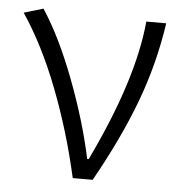

<svg xmlns="http://www.w3.org/2000/svg" viewBox="-45 -592 594 634"><g transform="rotate(5 252.5 -274.5)"><path d="M10 -530 74 -549Q132 -461 183.5 -325.5Q235 -190 261 -67H266Q398 -341 416 -536H482Q462 -400 414 -272Q366 -144 285 0H219Q185 -152 131.5 -290.5Q78 -429 10 -530Z"/></g></svg>

Font: 寒蝉端黑体 Light
Style: Regular
Weight: 300
Designer: ChillDuanSans {Warren2060}; 
Source Han Sans {Ryoko NISHIZUKA 西塚涼子 (kana, bopomofo & ideographs); Paul D. Hunt (Latin, G
Foundry: ChillType&Adobe
Version: Version 1.300;Glyphs 3.3 (3306)